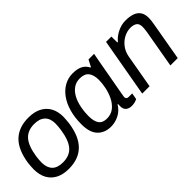

<svg xmlns="http://www.w3.org/2000/svg" viewBox="22 -1075 1625 1625"><g transform="rotate(-45 834.0 -263.0)"><path d="M236 12Q168 12 120.5 -12.5Q73 -37 47.5 -83.5Q22 -130 22 -196Q22 -212 23.5 -230Q25 -248 27 -269Q47 -405 115 -471.5Q183 -538 300 -538Q368 -538 416 -513.5Q464 -489 489.5 -443.5Q515 -398 515 -333Q515 -316 513 -298Q511 -280 509 -257Q489 -121 421 -54.5Q353 12 236 12ZM240 -62Q319 -62 362 -111Q405 -160 421 -269Q424 -290 425.5 -309Q427 -328 427 -343Q426 -402 393 -433.5Q360 -465 296 -465Q217 -465 174 -415.5Q131 -366 115 -257Q112 -236 111 -217Q110 -198 110 -183Q112 -124 144 -93Q176 -62 240 -62Z M742 12Q667 12 622 -35Q577 -82 577 -179Q577 -261 596 -327.5Q615 -394 649.5 -441Q684 -488 730 -513Q776 -538 829 -538Q883 -538 917.5 -521Q952 -504 971 -466H977L1008 -526H1075Q1075 -526 1070.5 -503Q1066 -480 1059 -442Q1052 -404 1044 -358Q1036 -312 1027.5 -266Q1019 -220 1012 -180.5Q1005 -141 1000.5 -116Q996 -91 996 -88Q996 -74 1003.5 -67.5Q1011 -61 1026 -61H1066L1056 -4Q1048 1 1030.5 6.5Q1013 12 990 12Q958 12 937.5 -4.5Q917 -21 917 -59Q917 -72 918 -84.5Q919 -97 921 -124L959 -83H913Q885 -36 838.5 -12Q792 12 742 12ZM764 -61Q815 -61 850 -89Q885 -117 906.5 -160.5Q928 -204 938 -252Q948 -300 948 -341Q948 -401 923 -433Q898 -465 841 -465Q798 -465 765.5 -442.5Q733 -420 711.5 -381Q690 -342 679.5 -291Q669 -240 669 -184Q669 -124 691.5 -92.5Q714 -61 764 -61Z M1125 0 1218 -526H1282V-455H1289Q1319 -492 1366 -515Q1413 -538 1461 -538Q1510 -538 1545 -526Q1580 -514 1599 -486.5Q1618 -459 1618 -414Q1618 -400 1616 -383Q1614 -366 1611 -349L1550 0H1462L1522 -343Q1524 -358 1525.5 -372Q1527 -386 1527 -396Q1527 -436 1505 -450.5Q1483 -465 1449 -465Q1409 -465 1370.5 -445.5Q1332 -426 1303.5 -389Q1275 -352 1266 -301L1213 0Z"/></g></svg>

Font: Archivo VF Beta
Style: Italic
Weight: 400
Italic angle: -10°
Designer: Hector Gatti
Foundry: Omnibus-Type
Version: Version 1.002